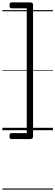

<svg xmlns="http://www.w3.org/2000/svg" viewBox="-20 -1095 465 1615"><path d="M60 50Q60 36 64 30.5Q68 25 76 25H205V-1025H76Q68 -1025 64 -1030.5Q60 -1036 60 -1050Q60 -1064 64 -1069.5Q68 -1075 76 -1075H231Q258 -1075 258 -1056V56Q258 75 231 75H76Q68 75 64 69.5Q60 64 60 50ZM0 490H425V500H0ZM0 -20H425V0H0ZM0 -505H425V-500H0ZM0 -1010H425V-1000H0Z"/></svg>

Font: Playwrite PE Guides
Style: Regular
Weight: 400
Designer: Veronika Burian, José Scaglione
Foundry: TypeTogether
Version: Version 1.003